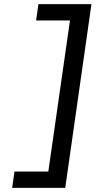

<svg xmlns="http://www.w3.org/2000/svg" viewBox="-20 -720 463 930"><path d="M39 190 50 111H214L319 -621H155L166 -700H423L296 190Z"/></svg>

Font: Lexend
Style: Italic
Weight: 400
Italic angle: -8.13011°
Designer: Bonnie Shaver-Troup, Thomas Jockin
Foundry: Lexend
Version: Version 1.007